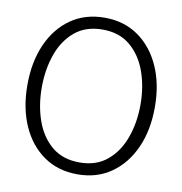

<svg xmlns="http://www.w3.org/2000/svg" viewBox="-83 -818 861 908"><g transform="rotate(10 347.5 -364.0)"><path d="M348 12Q254 12 185.5 -36Q117 -84 79.5 -168.5Q42 -253 42 -364Q42 -475 79.5 -559.5Q117 -644 185.5 -692Q254 -740 348 -740Q441 -740 509.5 -692Q578 -644 616 -559.5Q654 -475 654 -364Q654 -253 616 -168.5Q578 -84 509.5 -36Q441 12 348 12ZM348 -45Q428 -45 480.5 -89Q533 -133 559 -205.5Q585 -278 585 -364Q585 -450 559 -522.5Q533 -595 480.5 -639Q428 -683 348 -683Q267 -683 214.5 -639Q162 -595 136.5 -522.5Q111 -450 111 -364Q111 -278 136.5 -205.5Q162 -133 214.5 -89Q267 -45 348 -45Z"/></g></svg>

Font: Murecho Light
Style: Regular
Weight: 300
Designer: Neil Summerour
Foundry: Positype
Version: Version 1.010; ttfautohint (v1.8.3)